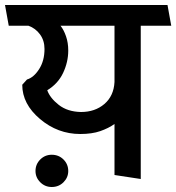

<svg xmlns="http://www.w3.org/2000/svg" viewBox="-31 -700 705 768"><path d="M77 -382Q104 -390 125.5 -423.5Q147 -457 147 -504Q147 -538 129 -562.5Q111 -587 83 -597H4Q0 -618 -3.5 -638.5Q-7 -659 -11 -680H639L654 -597H532V16L427 0V-204Q403 -187 370 -175.5Q337 -164 290 -164Q200 -164 129 -224Q58 -284 58 -361ZM427 -597H211Q224 -581 233 -555Q242 -529 242 -498Q242 -452 221.5 -408.5Q201 -365 158 -339Q169 -308 204 -280.5Q239 -253 293 -252Q349 -252 386.5 -284Q424 -316 427 -372ZM176 48Q149 48 130 29Q111 10 111 -16Q111 -43 130 -62Q149 -81 176 -81Q204 -81 223 -62Q242 -43 242 -16Q242 10 223 29Q204 48 176 48Z"/></svg>

Font: Palanquin Medium
Style: Regular
Weight: 500
Designer: Pria Ravichandran
Version: Version 1.0.4